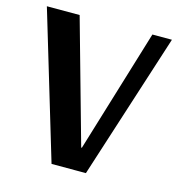

<svg xmlns="http://www.w3.org/2000/svg" viewBox="-99 -738 774 826"><g transform="rotate(15 288.0 -325.0)"><path d="M204 0 9 -650H155L309 -101H312L479 -650H566L357 0Z"/></g></svg>

Font: Arsenal
Style: Bold
Weight: 700
Designer: Andrij Shevchenko
Foundry: Stairsfor
Version: Version 2.001;PS 002.001;hotconv 1.0.88;makeotf.lib2.5.64775